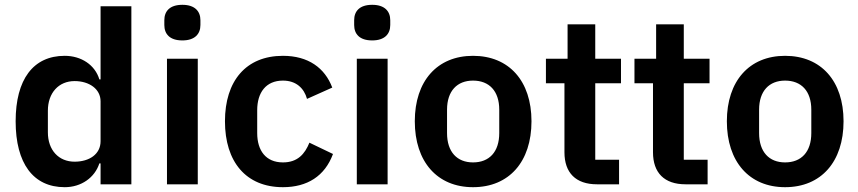

<svg xmlns="http://www.w3.org/2000/svg" viewBox="-20 -766 3565 798"><path d="M398 0H526V-740H398V-436H393C375 -496 318 -534 249 -534C118 -534 45 -436 45 -262C45 -87 118 12 249 12C318 12 374 -28 393 -87H398ZM290 -94C224 -94 179 -142 179 -216V-306C179 -380 224 -429 290 -429C351 -429 398 -396 398 -345V-179C398 -125 351 -94 290 -94Z M738 -598C790 -598 813 -625 813 -662V-682C813 -719 790 -746 738 -746C685 -746 663 -719 663 -682V-662C663 -625 685 -598 738 -598ZM674 0H802V-522H674Z M1156 12C1257 12 1330 -34 1364 -126L1266 -173C1247 -126 1217 -91 1156 -91C1085 -91 1049 -140 1049 -213V-308C1049 -381 1085 -431 1156 -431C1211 -431 1244 -399 1256 -355L1361 -402C1330 -484 1261 -534 1156 -534C1002 -534 915 -429 915 -262C915 -94 1002 12 1156 12Z M1527 -598C1579 -598 1602 -625 1602 -662V-682C1602 -719 1579 -746 1527 -746C1474 -746 1452 -719 1452 -682V-662C1452 -625 1474 -598 1527 -598ZM1463 0H1591V-522H1463Z M1946 12C2096 12 2189 -94 2189 -262C2189 -429 2096 -534 1946 -534C1797 -534 1704 -429 1704 -262C1704 -94 1797 12 1946 12ZM1946 -91C1880 -91 1838 -134 1838 -213V-310C1838 -388 1880 -431 1946 -431C2013 -431 2055 -388 2055 -310V-213C2055 -134 2013 -91 1946 -91Z M2461 0H2553V-102H2454V-420H2561V-522H2454V-665H2339V-522H2249V-420H2326V-133C2326 -48 2373 0 2461 0Z M2829 0H2921V-102H2822V-420H2929V-522H2822V-665H2707V-522H2617V-420H2694V-133C2694 -48 2741 0 2829 0Z M3243 12C3393 12 3486 -94 3486 -262C3486 -429 3393 -534 3243 -534C3094 -534 3001 -429 3001 -262C3001 -94 3094 12 3243 12ZM3243 -91C3177 -91 3135 -134 3135 -213V-310C3135 -388 3177 -431 3243 -431C3310 -431 3352 -388 3352 -310V-213C3352 -134 3310 -91 3243 -91Z"/></svg>

Font: Braiins Sans SemiBold
Style: Regular
Weight: 600
Designer: Mike Abbink, Paul van der Laan, Pieter van Rosmalen, Jiri Chlebus, Lubos Buracinsky
Foundry: Bold Monday, Sudetype
Version: Version 1.000;hotconv 1.0.109;makeotfexe 2.5.65596